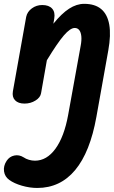

<svg xmlns="http://www.w3.org/2000/svg" viewBox="-50 -526 579 975"><path d="M139 428.5Q101 428.5 61.2 417Q21.5 405.5 -3 387.5Q-25.5 371.5 -29.5 344.2Q-33.5 317 -16.5 291Q-2 269 22.5 263.8Q47 258.5 70 273Q81.5 281 97 285.5Q112.5 290 127.5 290Q187.5 290 231.8 229Q276 168 296 58L359.5 -292.5Q365 -321 363 -341.5Q361 -362 352.5 -373Q344 -384 329.5 -384Q307 -384 274.2 -346Q241.5 -308 188 -220L158.5 -52.5Q155 -31 130.2 -15.5Q105.5 0 74.5 0Q42.5 0 26.5 -16.8Q10.5 -33.5 15.5 -62.5L83 -440.5Q88.5 -466.5 111.8 -483.5Q135 -500.5 164.5 -500.5Q198.5 -500.5 214.8 -482.2Q231 -464 225.5 -432L221 -405.5Q263 -457.5 301 -482Q339 -506.5 377.5 -506.5Q432 -506.5 463.8 -480Q495.5 -453.5 504.8 -401Q514 -348.5 500 -270.5L439.5 67.5Q407.5 246.5 331.8 337.5Q256 428.5 139 428.5Z"/></svg>

Font: Edu VIC WA NT Hand Pre
Style: Regular
Weight: 400
Designer: Tina and Corey Anderson, Eben Sorkin, Mirko Velimirovic
Foundry: Google for Education
Version: Version 1.000